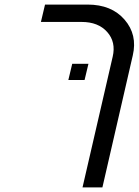

<svg xmlns="http://www.w3.org/2000/svg" viewBox="-20 -620 607 840"><path d="M363 -600Q468 -600 525 -534Q582 -468 561 -378L428 200H341L473 -372Q488 -436 449 -480Q410 -524 337 -524H159L177 -600ZM296 -341H367L350 -270H279Z"/></svg>

Font: Miedinger
Style: Italic
Weight: 400
Italic angle: -13°
Version: Version 001.000